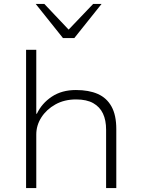

<svg xmlns="http://www.w3.org/2000/svg" viewBox="-20 -959 724 979"><path d="M113 0V-705H165V-379H168Q193 -432 244 -466Q295 -500 367 -500Q433 -500 478.5 -480Q524 -460 548.5 -416Q573 -372 573 -301V0H521V-298Q521 -346 505 -380Q489 -414 455.5 -433Q422 -452 368 -452Q308 -452 262.5 -426.5Q217 -401 191 -360.5Q165 -320 165 -273V0ZM301 -765 162 -939H206L330 -808L455 -939H498L359 -765Z"/></svg>

Font: Nunito Sans 7pt SemiExpanded ExtraLight
Style: Regular
Weight: 250
Width: 6
Designer: Vernon Adams
Foundry: Vernon Adams
Version: Version 3.101;gftools[0.9.27]